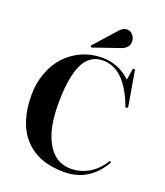

<svg xmlns="http://www.w3.org/2000/svg" viewBox="-172 -1078 1035 1207"><g transform="rotate(20 345.5 -475.0)"><path d="M293.9 -779.8 287.1 -790 418.9 -938Q442.4 -963.9 466.8 -963.9Q491.7 -963.9 507.3 -944.8Q522.9 -925.8 522.9 -901.9Q522.9 -858.9 471.2 -840.8ZM398.9 14.2Q227.1 14.2 135 -86.2Q43 -186.5 43 -372.1Q43 -451.7 68.8 -521Q94.7 -590.3 139.6 -639.2Q184.6 -688 247.3 -716.1Q310.1 -744.1 381.8 -744.1Q492.2 -744.1 573.2 -667L585.9 -745.1H600.1L641.1 -503.9L625 -499Q541 -729 393.1 -729Q346.2 -729 312.5 -704.8Q278.8 -680.7 258.8 -633.8Q238.8 -586.9 229.5 -523.2Q220.2 -459.5 220.2 -375Q220.2 -206.5 276.4 -113.3Q332.5 -20 432.1 -20Q496.6 -20 552.7 -53Q608.9 -85.9 647.9 -149.9L658.2 -144Q569.3 14.2 398.9 14.2Z"/></g></svg>

Font: Display Regular
Style: Bold
Weight: 700
Designer: Latin by Veronika Burian and Jose Scaglione. Greek by Irene Vlachou. Cyrillic by Vera Evstafieva.
Foundry: TypeTogether
Version: Version 3.002